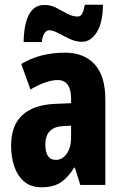

<svg xmlns="http://www.w3.org/2000/svg" viewBox="-20 -783 518 813"><path d="M255 -560Q336 -560 381 -510.5Q426 -461 426 -362V0H320L297 -73H294Q268 -31 237 -10.5Q206 10 156 10Q110 10 81.5 -15Q53 -40 40 -80Q27 -120 27 -165Q27 -252 74.5 -295.5Q122 -339 211 -343L281 -346V-364Q281 -444 224 -444Q177 -444 109 -404L70 -512Q149 -560 255 -560ZM247 -249Q172 -245 172 -171Q172 -106 217 -106Q244 -106 262.5 -132Q281 -158 281 -201V-251ZM80 -605Q80 -628 83.5 -655Q87 -682 96 -706.5Q105 -731 122.5 -746.5Q140 -762 168 -762Q195 -762 219 -749.5Q243 -737 265 -725Q287 -713 309 -713Q322 -713 328.5 -726Q335 -739 339 -763H416Q415 -686 389.5 -646Q364 -606 327 -606Q302 -606 276 -618Q250 -630 227 -642.5Q204 -655 188 -655Q178 -655 169 -643.5Q160 -632 157 -605Z"/></svg>

Font: Noto Sans Ethiopic ExtraCondensed ExtraBold
Style: Regular
Weight: 800
Width: 2
Designer: Monotype Design Team
Foundry: Monotype Imaging Inc.
Version: Version 2.102; ttfautohint (v1.8.4.7-5d5b)